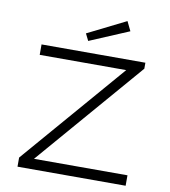

<svg xmlns="http://www.w3.org/2000/svg" viewBox="-94 -955 915 1034"><g transform="rotate(10 364.0 -437.5)"><path d="M71.8 0V-49.8L558.1 -613.8H85V-670.9H652.8V-638.2L151.9 -57.1H663.1V0ZM543.9 -823.7 329.1 -732.9 310.1 -771 519 -875Z"/></g></svg>

Font: Syncopate
Style: Regular
Weight: 300
Width: 7
Designer: Astigmatic (AOETI)
Foundry: Astigmatic (AOETI)
Version: Version 001.000